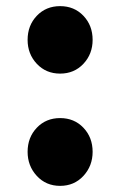

<svg xmlns="http://www.w3.org/2000/svg" viewBox="-20 -592 391 626"><path d="M176 -352Q130 -352 100 -384Q70 -416 70 -462Q70 -509 100 -540.5Q130 -572 176 -572Q222 -572 252 -540.5Q282 -509 282 -462Q282 -416 252 -384Q222 -352 176 -352ZM176 14Q130 14 100 -18.5Q70 -51 70 -97Q70 -144 100 -175.5Q130 -207 176 -207Q222 -207 252 -175.5Q282 -144 282 -97Q282 -51 252 -18.5Q222 14 176 14Z"/></svg>

Font: Source Han Sans TC Heavy
Style: Regular
Weight: 900
Designer: Ryoko NISHIZUKA Ë•øÂ°öÊ∂ºÂ≠ê (kana, bopomofo & ideographs); Paul D. Hunt (Latin, Greek & Cyrillic); Sandoll Communicatio
Foundry: Adobe
Version: Version 2.004;hotconv 1.0.118;makeotfexe 2.5.65603